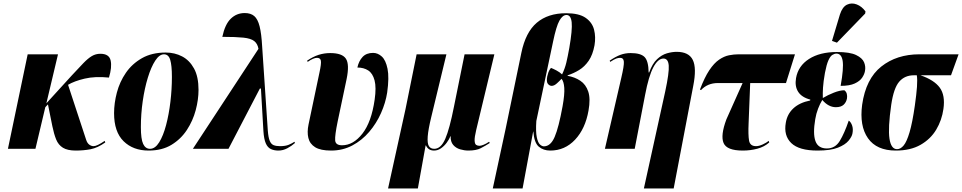

<svg xmlns="http://www.w3.org/2000/svg" viewBox="-20 -844 5457 1089"><path d="M25 0 137 -536H309L243 -258L388 -417Q427 -459 453 -486Q479 -513 501 -526Q523 -539 549 -539Q599 -539 607.5 -501Q616 -463 598 -404Q519 -412 460 -398Q401 -384 366 -363L469 -50Q475 -32 486.5 -23.5Q498 -15 511 -15Q530 -15 574 -45L577 -36Q533 -5 493.5 2.5Q454 10 410 10Q363 10 337 -6Q311 -22 298.5 -53Q286 -84 277 -128L252 -252L237 -236L181 0Z M823 10Q735 10 681 -43Q627 -96 627 -202Q627 -259 643 -319.5Q659 -380 694 -431Q729 -482 785 -514Q841 -546 920 -546Q971 -546 1013 -524Q1055 -502 1080.5 -455.5Q1106 -409 1106 -334Q1106 -279 1090 -219Q1074 -159 1040 -107Q1006 -55 952.5 -22.5Q899 10 823 10ZM831 0Q860 0 883 -37Q906 -74 922 -134.5Q938 -195 946.5 -266.5Q955 -338 955 -408Q955 -473 945.5 -504.5Q936 -536 910 -536Q884 -536 860.5 -500Q837 -464 818.5 -403.5Q800 -343 789.5 -270Q779 -197 779 -123Q779 -55 792 -27.5Q805 0 831 0Z M1074 0 1446 -567Q1441 -596 1422 -611Q1403 -626 1360.5 -630.5Q1318 -635 1241 -635Q1256 -706 1289 -738Q1322 -770 1368 -770Q1402 -770 1422 -753Q1442 -736 1452.5 -694.5Q1463 -653 1467 -579L1499 -103Q1502 -64 1510 -45Q1518 -26 1532.5 -20.5Q1547 -15 1568 -15Q1599 -15 1618 -23Q1637 -31 1650 -40L1653 -33Q1634 -16 1609.5 -3Q1585 10 1559 10Q1535 10 1516.5 1.5Q1498 -7 1487.5 -31Q1477 -55 1474 -101L1460 -342H1454L1276 0Z M1858 10Q1798 10 1767.5 -9Q1737 -28 1729 -61.5Q1721 -95 1730 -138L1792 -433Q1803 -483 1800 -499.5Q1797 -516 1778 -516Q1758 -516 1725 -493L1722 -500Q1756 -523 1787.5 -533Q1819 -543 1853 -543Q1921 -543 1942 -511Q1963 -479 1946 -396L1895 -154Q1879 -76 1881 -48Q1883 -20 1920 -20Q1984 -20 2035.5 -86Q2087 -152 2105 -279Q2115 -348 2104.5 -388Q2094 -428 2068.5 -444.5Q2043 -461 2007 -461Q2015 -498 2036.5 -521Q2058 -544 2096 -544Q2123 -544 2145.5 -523.5Q2168 -503 2178 -454Q2188 -405 2176 -319Q2167 -261 2141 -202.5Q2115 -144 2074 -96Q2033 -48 1978.5 -19Q1924 10 1858 10Z M2181 225 2280 -225 2343 -536H2512L2426 -180Q2409 -110 2406 -70.5Q2403 -31 2412.5 -15.5Q2422 0 2443 0Q2481 0 2505.5 -56.5Q2530 -113 2555 -240L2615 -536H2784L2681 -107Q2671 -65 2672 -46Q2673 -27 2681 -22Q2689 -17 2700 -17Q2708 -17 2723 -23Q2738 -29 2754 -40L2758 -33Q2733 -17 2707 -3.5Q2681 10 2636 10Q2614 10 2590 3Q2566 -4 2550.5 -22Q2535 -40 2536 -72H2535Q2528 -54 2514 -35Q2500 -16 2481.5 -3Q2463 10 2442 10Q2409 10 2396 -19H2394L2350 225Z M2775 225 2848 -114 2937 -544Q2961 -661 3024.5 -715Q3088 -769 3191 -769Q3264 -769 3301.5 -743Q3339 -717 3349.5 -675.5Q3360 -634 3352 -587Q3342 -533 3319 -499.5Q3296 -466 3265 -447Q3234 -428 3200 -417L3199 -414Q3240 -407 3271.5 -386Q3303 -365 3316.5 -324.5Q3330 -284 3318 -217Q3300 -114 3242 -52Q3184 10 3101 10Q3062 10 3036 -12Q3010 -34 3005 -98H3004L2944 225ZM3065 -14Q3103 -14 3126 -67.5Q3149 -121 3171 -242Q3183 -309 3180.5 -345.5Q3178 -382 3165 -397Q3154 -385 3138.5 -371Q3123 -357 3109 -357Q3097 -357 3087.5 -368.5Q3078 -380 3084 -411Q3086 -421 3090.5 -434Q3095 -447 3105 -459Q3118 -454 3136 -444.5Q3154 -435 3168 -422Q3184 -455 3192 -488.5Q3200 -522 3209 -572Q3227 -676 3222.5 -717.5Q3218 -759 3193 -759Q3171 -759 3153 -727Q3135 -695 3117 -608L3022 -158Q3018 -97 3024.5 -66Q3031 -35 3042.5 -24.5Q3054 -14 3065 -14Z M3632 225 3753 -325Q3776 -432 3773 -472Q3770 -512 3743 -512Q3712 -512 3685.5 -462Q3659 -412 3639 -306L3580 0H3411L3504 -403Q3520 -471 3518.5 -493.5Q3517 -516 3497 -516Q3487 -516 3475.5 -512Q3464 -508 3441 -493L3438 -500Q3472 -523 3499 -533Q3526 -543 3557 -543Q3614 -543 3636 -520.5Q3658 -498 3659 -433H3662Q3680 -483 3706.5 -508Q3733 -533 3762.5 -541.5Q3792 -550 3818 -550Q3887 -550 3909.5 -504Q3932 -458 3912 -357L3801 225Z M4193 10Q4102 10 4084 -33Q4066 -76 4100 -167L4192 -373H4052Q3993 -373 3956 -333L3950 -336Q3976 -405 4003 -445.5Q4030 -486 4058.5 -505.5Q4087 -525 4115 -530.5Q4143 -536 4170 -536H4489L4438 -373H4235L4226 -145Q4223 -79 4228.5 -47Q4234 -15 4268 -15Q4285 -15 4306.5 -25Q4328 -35 4340 -45L4343 -36Q4315 -11 4275.5 -0.5Q4236 10 4193 10Z M4617 10Q4512 10 4468 -32.5Q4424 -75 4437 -148Q4445 -197 4480 -229.5Q4515 -262 4575 -274L4576 -279Q4527 -292 4507 -323.5Q4487 -355 4495 -401Q4507 -470 4568.5 -509.5Q4630 -549 4727 -549Q4800 -549 4835.5 -532Q4871 -515 4881 -490.5Q4891 -466 4886 -441Q4883 -423 4870 -403.5Q4857 -384 4828 -370.5Q4799 -357 4748 -357Q4766 -457 4759.5 -498.5Q4753 -540 4724 -540Q4713 -540 4701 -532.5Q4689 -525 4678.5 -501.5Q4668 -478 4659 -431Q4650 -380 4648 -347Q4646 -314 4647 -288Q4675 -305 4709.5 -318.5Q4744 -332 4769 -332Q4780 -324 4783 -311.5Q4786 -299 4784 -286Q4780 -264 4765 -250Q4750 -236 4721 -236Q4679 -236 4644 -277Q4631 -256 4620 -227.5Q4609 -199 4604 -168Q4590 -86 4605 -44Q4620 -2 4670 -2Q4717 -2 4743 -44.5Q4769 -87 4794 -160Q4806 -152 4813 -132.5Q4820 -113 4815 -87Q4812 -69 4793 -46Q4774 -23 4732.5 -6.5Q4691 10 4617 10ZM4727 -602 4699 -612 4744 -762Q4758 -805 4784 -817.5Q4810 -830 4839 -819Q4868 -808 4889 -779L4887 -767Z M5061 10Q4952 10 4903 -60Q4854 -130 4870 -250Q4891 -397 4978.5 -466.5Q5066 -536 5195 -536H5417L5374 -417H5201Q5279 -390 5310.5 -346.5Q5342 -303 5331 -226Q5322 -162 5290 -108.5Q5258 -55 5201 -22.5Q5144 10 5061 10ZM5068 2Q5088 2 5105.5 -19Q5123 -40 5139 -94Q5155 -148 5169 -246Q5178 -310 5181 -351.5Q5184 -393 5180 -417H5163Q5112 -417 5080.5 -381Q5049 -345 5035 -250Q5016 -117 5025 -57.5Q5034 2 5068 2Z"/></svg>

Font: Noto Serif Display ExtraCondensed Black
Style: Italic
Weight: 900
Width: 2
Italic angle: -12°
Designer: Monotype Design Team
Foundry: Monotype Imaging Inc.
Version: Version 2.009